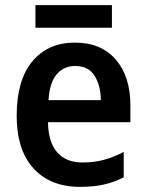

<svg xmlns="http://www.w3.org/2000/svg" viewBox="-20 -718 570 748"><path d="M272 -552Q374 -552 431 -486Q488 -420 488 -307V-242H167Q168 -165 202.5 -125Q237 -85 301 -85Q346 -85 383.5 -95Q421 -105 462 -126V-27Q424 -8 384.5 1Q345 10 292 10Q176 10 110.5 -62Q45 -134 45 -267Q45 -406 106 -479Q167 -552 272 -552ZM273 -461Q228 -461 200.5 -428Q173 -395 169 -328H373Q372 -386 348 -423.5Q324 -461 273 -461ZM416 -698V-610H118V-698Z"/></svg>

Font: Noto Sans SemiCondensed SemiBold
Style: Regular
Weight: 600
Width: 4
Designer: Monotype Design Team
Foundry: Monotype Imaging Inc.
Version: Version 2.013; ttfautohint (v1.8.4.7-5d5b)